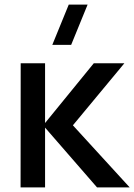

<svg xmlns="http://www.w3.org/2000/svg" viewBox="-20 -815 584 835"><path d="M207.5 -620H289.5L361 -795H279ZM176 0V-260L402 0H544L297 -270L521 -540H388L176 -280V-540H70L69.5 0Z"/></svg>

Font: Manrope SemiBold
Style: Regular
Weight: 600
Designer: Mikhail Sharanda
Foundry: Mikhail Sharanda
Version: Version 4.505